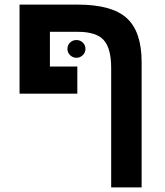

<svg xmlns="http://www.w3.org/2000/svg" viewBox="-20 -626 715 834"><path d="M64.9 -606H316.9Q465.8 -606 529.8 -547.9Q595.2 -489.7 595.2 -356V188H462.9V-330.1Q462.9 -416.5 430.4 -452.1Q397.9 -487.8 317.9 -487.8H196.8V-336.9H315.9V-219.2H64.9ZM272.9 -413.1Q272.9 -430.2 284.4 -441.2Q295.9 -452.1 312 -452.1Q328.1 -452.1 339.6 -441.2Q351.1 -430.2 351.1 -413.1Q351.1 -397.5 339.4 -386.2Q327.6 -375 312 -375Q296.4 -375 284.7 -386.2Q272.9 -397.5 272.9 -413.1Z"/></svg>

Font: Libra Sans Modern
Style: Bold
Weight: 700
Foundry: Stefan Peev, Context Ltd
Version: Version 1.000